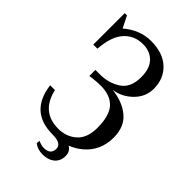

<svg xmlns="http://www.w3.org/2000/svg" viewBox="-257 -842 1063 1063"><g transform="rotate(45 274.0 -310.5)"><path d="M361.3 -9.3Q390.6 6.8 390.6 43Q390.6 85 360.4 107.9Q334.5 127.4 293.9 127.4Q253.9 127.4 227.1 106L229 85.9Q255.4 97.2 272.5 97.2Q326.2 97.2 326.2 50.8Q326.2 9.8 254.4 9.8Q76.7 9.8 52.7 -173.3H90.3Q122.1 -34.7 254.4 -34.7Q317.9 -34.7 361.3 -73.5Q404.8 -112.3 404.8 -192.4Q404.8 -284.7 367.7 -326.9Q330.6 -369.1 255.9 -370.1Q211.4 -370.1 169.9 -362.8V-410.6H202.6Q273.4 -410.6 325.7 -444.8Q377.9 -479 377.9 -561.5Q377.9 -629.9 344.2 -664.1Q310.5 -698.2 255.9 -698.2Q187.5 -698.2 144.5 -649.9Q101.6 -601.6 94.7 -501.5H62.5V-747.6H80.1L114.3 -679.2Q188 -742.2 273.9 -742.2Q368.7 -742.2 420.7 -693.1Q472.7 -644 472.7 -565.4Q472.7 -502.9 426.5 -456.3Q380.4 -409.7 315.9 -399.9Q399.9 -391.1 453.4 -346.4Q506.8 -301.8 506.8 -217.3Q506.8 -116.2 434.6 -53.2Q401.9 -24.9 361.3 -9.3Z"/></g></svg>

Font: Munson
Style: Regular
Weight: 400
Designer: Paul James MIller
Foundry: High-Logic / Made with FontCreator
Version: Version 2.10;May 5, 2019;FontCreator 11.5.0.2430 64-bit